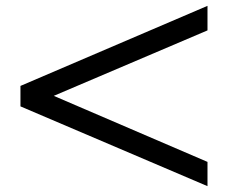

<svg xmlns="http://www.w3.org/2000/svg" viewBox="-20 -711 795 657"><path d="M690 -157V-74L50 -347V-417L690 -691V-607L164 -383Z"/></svg>

Font: Shippori Mincho ExtraBold
Style: Regular
Weight: 800
Designer: FONTDASU
Foundry: FONTDASU / Google Inc. / but / Adobe
Version: Version 3.110; ttfautohint (v1.8.3)